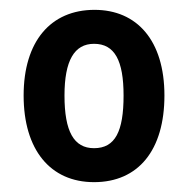

<svg xmlns="http://www.w3.org/2000/svg" viewBox="-20 -742 382 390"><path d="M314 -548C314 -660 258 -722 172 -722C83 -722 28 -658 28 -548C28 -438 82 -372 171 -372C261 -372 314 -437 314 -548ZM111 -548C111 -619 131 -653 171 -653C213 -653 231 -619 231 -548C231 -475 214 -441 171 -441C130 -441 111 -475 111 -548Z"/></svg>

Font: Noto Sans Arabic Cond SemBd
Style: Regular
Weight: 600
Width: 3
Designer: Monotype Design Team, Nadine Chahine, Nizar Qandah and Khaled Hosny
Foundry: Monotype Imaging Inc.
Version: Version 2.012